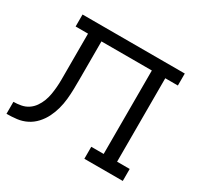

<svg xmlns="http://www.w3.org/2000/svg" viewBox="-117 -662 834 805"><g transform="rotate(30 300.0 -260.0)"><path d="M0 0V-58Q18 -58 36.5 -61.5Q55 -65 70 -75Q85 -85 95.5 -100Q106 -115 112.5 -132Q119 -149 122 -167Q125 -185 126.5 -203Q128 -221 128 -239.5Q128 -258 128 -276V-462H68V-520H563V-462H502V-58H563V0H377V-58H437V-462H193V-280Q193 -255 192.5 -230.5Q192 -206 189.5 -181.5Q187 -157 180.5 -133Q174 -109 163 -87Q152 -65 135 -46.5Q118 -28 96 -17Q74 -6 49.5 -3Q25 0 0 0Z"/></g></svg>

Font: Iosevka Etoile Light
Style: Regular
Weight: 300
Designer: Belleve Invis
Foundry: Belleve Invis
Version: Version 25.0.1; ttfautohint (v1.8.4)